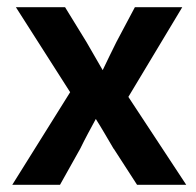

<svg xmlns="http://www.w3.org/2000/svg" viewBox="-20 -511 541 531"><path d="M146 0 202 -100C216 -129 230 -154 245 -182C261 -157 278 -127 294 -100L295 -99L359 0H495L335 -243L484 -491H353L302 -395C290 -370 276 -343 264 -317C250 -342 233 -370 219 -395L160 -491H24L174 -256L14 0Z"/></svg>

Font: Falling Sky
Style: Med
Weight: 500
Designer: Paul D. Hunt
Foundry: Adobe Systems Incorporated
Version: Version 1.02